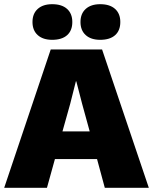

<svg xmlns="http://www.w3.org/2000/svg" viewBox="-23 -896 730 916"><path d="M440 -137H239L201 0H-3L219 -660H464L687 0H477ZM405 -269 369 -400 341 -508H339L312 -401L275 -269ZM322 -791Q322 -750 297 -728Q272 -706 226 -706Q182 -706 157 -728.5Q132 -751 132 -791Q132 -831 157 -853.5Q182 -876 226 -876Q272 -876 297 -853.5Q322 -831 322 -791ZM551 -791Q551 -750 526 -728Q501 -706 455 -706Q411 -706 386 -728.5Q361 -751 361 -791Q361 -831 386 -853.5Q411 -876 455 -876Q501 -876 526 -853.5Q551 -831 551 -791Z"/></svg>

Font: Work Sans ExtraBold
Style: Regular
Weight: 800
Designer: Wei Huang
Foundry: Wei Huang
Version: Version 1.500